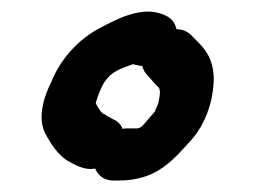

<svg xmlns="http://www.w3.org/2000/svg" viewBox="-20 -714 446 335"><path d="M288 -663C284 -680 274 -686 258 -691C222 -702 179 -678 156 -666C117 -646 86 -612 69 -570C58 -548 45 -512 58 -483C68 -464 80 -445 97 -434C110 -427 127 -416 146 -420C152 -406 163 -399 179 -399H187C254 -399 282 -435 314 -470C336 -495 353 -534 353 -580C351 -613 338 -629 320 -646C312 -655 304 -663 288 -663ZM147 -534C151 -548 155 -558 161 -569L167 -577C177 -590 195 -596 212 -602C217 -601 223 -599 228 -599C230 -592 233 -587 237 -583C243 -576 250 -568 256 -562C258 -562 259 -556 259 -553C259 -548 258 -543 257 -538C256 -531 252 -525 250 -519L236 -503C234 -501 227 -491 223 -491C221 -490 220 -490 219 -490H203C200 -490 197 -490 194 -489C191 -497 185 -503 177 -506C172 -509 166 -512 162 -515C157 -515 149 -530 147 -534Z"/></svg>

Font: Dictator
Style: Ita
Weight: 500
Version: Version MIL.1277